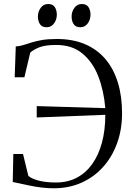

<svg xmlns="http://www.w3.org/2000/svg" viewBox="-20 -950 668 980"><path d="M254.5 11Q221.5 11 190.2 7Q159 3 131.2 -2.8Q103.5 -8.5 81.2 -13.5Q59 -18.5 45 -21L48 -164H97.5L124.5 -53Q137.5 -39.5 174.2 -29Q211 -18.5 266.5 -18.5Q325 -18.5 371.5 -42.8Q418 -67 450.5 -112.5Q483 -158 500.2 -221.5Q517.5 -285 517.5 -364L167.5 -350.5V-408.5L517.5 -398Q510 -486.5 482 -559.5Q454 -632.5 401.2 -676.5Q348.5 -720.5 267.5 -720.5Q213 -720.5 183.5 -709.5Q154 -698.5 134.5 -682L104.5 -555.5H55L60.5 -713Q80 -714 98.5 -719.8Q117 -725.5 139.5 -732.8Q162 -740 193.2 -745.5Q224.5 -751 269.5 -751Q351.5 -751 413.8 -724.5Q476 -698 518 -648.5Q560 -599 581.5 -529Q603 -459 603 -372Q603 -288.5 577.5 -218.5Q552 -148.5 505.5 -97Q459 -45.5 395.2 -17.2Q331.5 11 254.5 11ZM217 -811Q194 -811 183.8 -827Q173.5 -843 173.5 -865.5Q173.5 -890.5 187.8 -910Q202 -929.5 225 -929.5H226Q250 -929.5 260 -913.5Q270 -897.5 270 -875Q270 -850 255.8 -830.5Q241.5 -811 218 -811ZM389.5 -811Q366 -811 355.8 -827Q345.5 -843 345.5 -865.5Q345.5 -890.5 359.8 -910Q374 -929.5 397 -929.5H398Q421.5 -929.5 431.8 -913.5Q442 -897.5 442 -875Q442 -850 427.8 -830.5Q413.5 -811 390.5 -811Z"/></svg>

Font: Merriweather 120pt Light
Style: Regular
Weight: 300
Version: Version 2.100